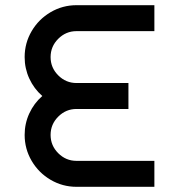

<svg xmlns="http://www.w3.org/2000/svg" viewBox="-20 -720 690 740"><path d="M275 -600Q234 -600 204.5 -570.5Q175 -541 175 -500Q175 -459 204.5 -429.5Q234 -400 275 -400H475V-300H275Q234 -300 204.5 -270.5Q175 -241 175 -200Q175 -159 204.5 -129.5Q234 -100 275 -100H575V0H275Q221 0 175 -27Q129 -54 102 -100Q75 -146 75 -200Q75 -244 93 -283Q111 -322 143 -350Q111 -378 93 -417Q75 -456 75 -500Q75 -554 102 -600Q129 -646 175 -673Q221 -700 275 -700H575V-600Z"/></svg>

Font: Monoikos Medium
Style: Regular
Weight: 500
Designer: Brian Krent
Version: Version 0.088